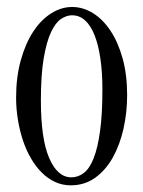

<svg xmlns="http://www.w3.org/2000/svg" viewBox="-20 -581 421 564"><path d="M353.5 -301.8Q353.5 -251 342.8 -203.1Q332 -155.3 311.3 -118.2Q290.5 -81.1 259.5 -58.8Q228.5 -36.6 188 -36.6Q163.1 -36.6 141.6 -46.6Q120.1 -56.6 102.3 -74.5Q84.5 -92.3 70.6 -116.5Q56.6 -140.6 47.1 -169.4Q37.6 -198.2 32.5 -230Q27.3 -261.7 27.3 -294.4Q27.3 -354.5 41 -403.8Q54.7 -453.1 77.4 -487.8Q100.1 -522.5 129.9 -541.5Q159.7 -560.5 191.9 -560.5Q223.6 -560.5 252.9 -542.5Q282.2 -524.4 304.4 -491Q326.7 -457.5 340.1 -409.7Q353.5 -361.8 353.5 -301.8ZM280.8 -318.4Q280.8 -368.7 274.9 -408.9Q269 -449.2 257.8 -477.5Q246.6 -505.9 230 -521Q213.4 -536.1 191.4 -536.1Q175.8 -536.1 159.4 -525.4Q143.1 -514.6 129.9 -486.6Q116.7 -458.5 108.4 -409.9Q100.1 -361.3 100.1 -285.6Q100.1 -173.3 124.5 -116.7Q148.9 -60.1 189.5 -60.1Q209.5 -60.1 226.3 -73Q243.2 -85.9 255.1 -116.2Q267.1 -146.5 273.9 -195.8Q280.8 -245.1 280.8 -318.4Z"/></svg>

Font: Surma
Style: Regular
Weight: 400
Designer: Sue Lloyd-Williams
Foundry: Sylheti Translation And Research
Version: Version 3.000